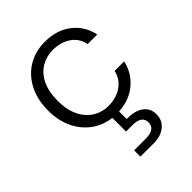

<svg xmlns="http://www.w3.org/2000/svg" viewBox="-222 -637 1010 1010"><g transform="rotate(-45 282.5 -132.5)"><path d="M292 12Q223 12 168 -21.5Q113 -55 81.5 -115.5Q50 -176 50 -255Q50 -337 81.5 -397.5Q113 -458 168 -491Q223 -524 293 -524Q382 -524 441 -478Q500 -432 516 -356H445Q434 -408 392.5 -436Q351 -464 292 -464Q246 -464 207 -441Q168 -418 145 -372Q122 -326 122 -255Q122 -203 135.5 -164.5Q149 -126 173 -100Q197 -74 227.5 -61Q258 -48 292 -48Q330 -48 362 -60.5Q394 -73 416 -97.5Q438 -122 445 -156H516Q500 -82 441 -35Q382 12 292 12ZM222 259V212H308Q346 212 363 199Q380 186 380 161Q380 138 363 125Q346 112 308 112H262V-6H311V68Q350 67 379 77.5Q408 88 424 109Q440 130 440 161Q440 191 425 213Q410 235 383.5 247Q357 259 321 259Z"/></g></svg>

Font: DM Sans 12pt Light
Style: Regular
Weight: 300
Version: Version 4.004;gftools[0.9.30]